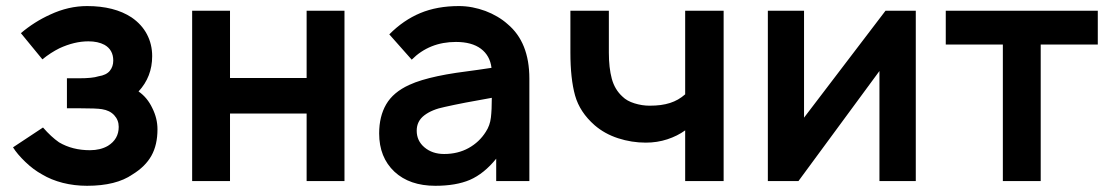

<svg xmlns="http://www.w3.org/2000/svg" viewBox="-20 -598 3671 634"><path d="M146 -550Q206 -578 267.5 -578Q357.5 -578 414.5 -540.5Q448 -517.5 465.2 -484.8Q482.5 -452 482.5 -412.5Q482.5 -344.5 437.5 -296Q466.5 -276 483 -241Q500 -207 500 -171Q500 -119.5 480 -83.8Q460 -48 417.5 -22Q363.5 15.5 267.5 15.5Q225.5 15.5 187.2 5.8Q149 -4 119 -22Q104.5 -30 90.8 -40.2Q77 -50.5 63.5 -63.5Q36.5 -89.5 23 -111.5L122 -177Q135.5 -161.5 148.8 -149.2Q162 -137 175 -128Q219 -102 277 -102Q311.5 -102 336.5 -116.5Q372 -138.5 372 -179Q372 -201.5 357.2 -217.5Q342.5 -233.5 316.5 -237.5Q299 -240.5 240.5 -240.5H201V-339.5H240.5Q285.5 -339.5 305 -346Q331 -350 342.5 -364Q354 -378 354 -398Q354 -433.5 325 -450Q303.5 -461.5 272 -461.5Q225.5 -461.5 176 -438.5Q162 -431.5 148 -422.5Q134 -413.5 120 -402L49 -488.5Q93 -526 146 -550Z M1117.5 -562.5V0H992.5V-223H739.5V0H614.5V-562.5H739.5V-340.5H992.5V-562.5Z M1618.5 0V-74Q1578.5 -24.5 1531.5 -4Q1485.5 15.5 1417.5 15.5Q1332.5 15.5 1282.5 -31Q1232 -78.5 1232 -157.5Q1232 -213.5 1255.2 -253.5Q1278.5 -293.5 1331 -317.5Q1350.5 -326.5 1373.8 -333.5Q1397 -340.5 1425 -346.5Q1453 -352.5 1486.2 -357.5Q1519.5 -362.5 1559 -367.5L1603 -374Q1598 -414.5 1568 -437Q1538 -459.5 1485.5 -459.5Q1398 -459.5 1339.5 -401L1265.5 -484.5Q1312 -531.5 1367.8 -554.8Q1423.5 -578 1495.5 -578Q1517.5 -578 1539.8 -573.8Q1562 -569.5 1582.8 -561.8Q1603.5 -554 1622.2 -543Q1641 -532 1656 -518.5Q1728 -458.5 1728 -338.5V0ZM1604 -275Q1509 -258.5 1449 -245Q1406.5 -236.5 1381.2 -217.2Q1356 -198 1356 -166.5Q1356 -133 1381.5 -111.5Q1407.5 -89.5 1446.5 -89.5Q1492 -89.5 1527.5 -109.2Q1563 -129 1584 -162.5Q1598 -183.5 1601 -210Q1604 -235.5 1604 -275Z M2369.5 -562.5V0H2242.5V-167.5Q2217 -149 2183.5 -138Q2150 -127 2112.5 -127Q2065.5 -127 2021 -141.5Q1976.5 -156 1943.5 -184.5Q1894.5 -227.5 1879 -282.5Q1863.5 -338 1863.5 -424V-562.5H1990.5V-424Q1990.5 -374 2000.2 -338Q2010 -302 2035.5 -279Q2050 -264.5 2075 -256.8Q2100 -249 2125 -249Q2145 -249 2161.8 -251.2Q2178.5 -253.5 2192.5 -258Q2206.5 -262.5 2218.8 -269.5Q2231 -276.5 2242.5 -286.5V-562.5Z M3004 0H2884V-363.5L2616.5 0H2515.5V-562.5H2635V-209.5L2904 -562.5H3004Z M3605 -451H3416.5V0H3291.5V-451H3103V-562.5H3605Z"/></svg>

Font: Russisch Sans
Style: Bold
Weight: 700
Designer: Michael Sharanda (font) & Cristiano Sobral (main changes)
Foundry: Michael Sharanda
Version: Version 2.00;September 8, 2020;FontCreator 13.0.0.2681 64-bi